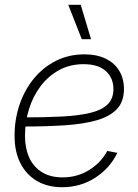

<svg xmlns="http://www.w3.org/2000/svg" viewBox="-20 -762 568 791"><path d="M235.8 9.3Q176.8 9.3 132.8 -16.1Q88.9 -41.5 64.5 -88.9Q40 -136.2 40 -202.6Q40 -272 61.3 -333Q82.5 -394 121.1 -440.2Q159.7 -486.3 212.2 -512.2Q264.6 -538.1 327.1 -538.1Q379.4 -538.1 416 -520Q452.6 -502 471.7 -469.7Q490.7 -437.5 490.7 -395.5Q490.7 -343.8 461.9 -313Q433.1 -282.2 378.9 -266.6Q324.7 -251 247.1 -245.8Q169.4 -240.7 71.8 -240.7L75.7 -278.3Q166.5 -278.3 235.8 -282Q305.2 -285.6 352.3 -297.1Q399.4 -308.6 423.3 -332Q447.3 -355.5 447.3 -395Q447.3 -440.9 416 -469.2Q384.8 -497.6 324.2 -497.6Q268.1 -497.6 223.4 -473.1Q178.7 -448.7 147.2 -407Q115.7 -365.2 99.4 -312.3Q83 -259.3 83 -201.7Q83 -151.4 100.3 -113Q117.7 -74.7 152.3 -53Q187 -31.2 237.8 -31.2Q298.3 -31.2 347.2 -61.5Q396 -91.8 421.9 -140.1L463.4 -132.3Q433.6 -69.8 373 -30.3Q312.5 9.3 235.8 9.3ZM316.9 -600.6 261.2 -742.2H312.5L355 -600.6Z"/></svg>

Font: Inter 24pt ExtraLight
Style: Italic
Weight: 250
Italic angle: -9.3988°
Version: Version 4.001;git-66647c0bb